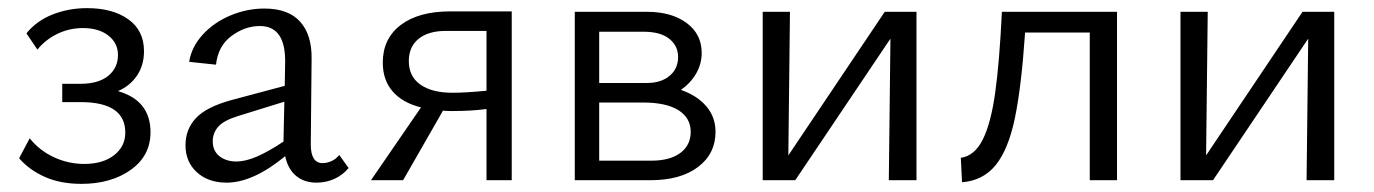

<svg xmlns="http://www.w3.org/2000/svg" viewBox="-20 -443 3377 472"><path d="M27 -54 53 -103Q77 -73 112.5 -56.5Q148 -40 187 -40Q233 -40 260.5 -61.5Q288 -83 288 -117Q288 -192 178 -192H133V-237H178Q222 -237 246 -256.5Q270 -276 270 -308Q270 -337 246.5 -355.5Q223 -374 184 -374Q150 -374 120.5 -359.5Q91 -345 72 -321L45 -361Q70 -392 109.5 -407.5Q149 -423 194 -423Q257 -423 295.5 -395.5Q334 -368 334 -317Q334 -283 317 -257.5Q300 -232 270 -219Q350 -196 350 -118Q350 -60 301.5 -25.5Q253 9 180 9Q129 9 90.5 -8Q52 -25 27 -54Z M681 -59Q602 6 537 6Q492 6 464 -19.5Q436 -45 436 -86Q436 -125 461.5 -152.5Q487 -180 549 -197L680 -232L681 -290Q682 -379 619 -379Q582 -379 549 -354.5Q516 -330 511 -284L445 -291Q451 -328 478.5 -358Q506 -388 546.5 -405Q587 -422 630 -422Q689 -422 718 -389.5Q747 -357 746 -298L744 -88Q744 -42 773 -42Q784 -42 795 -47Q806 -52 814 -62L837 -30Q823 -13 802.5 -3.5Q782 6 758 6Q728 6 708 -10.5Q688 -27 681 -59ZM561 -46Q584 -46 612.5 -58.5Q641 -71 677 -95V-101L679 -193L566 -158Q530 -147 516.5 -131.5Q503 -116 503 -96Q503 -72 519.5 -59Q536 -46 561 -46Z M1176 -175Q1139 -170 1091 -170Q1076 -170 1069 -171L971 0H892L1015 -179Q970 -190 945.5 -218Q921 -246 921 -289Q921 -348 965 -381.5Q1009 -415 1087 -415H1238V0H1176ZM1092 -215Q1126 -215 1176 -220V-367H1076Q1033 -367 1009 -347.5Q985 -328 985 -293Q985 -255 1013.5 -235Q1042 -215 1092 -215Z M1393 -414H1570Q1631 -414 1668 -386.5Q1705 -359 1705 -313Q1705 -286 1691.5 -262.5Q1678 -239 1654 -222Q1694 -208 1716.5 -181.5Q1739 -155 1739 -119Q1739 -65 1696 -32.5Q1653 0 1579 0H1393ZM1678 -119Q1678 -153 1648 -172Q1618 -191 1560 -191H1453V-48H1581Q1627 -48 1652.5 -67Q1678 -86 1678 -119ZM1570 -239Q1605 -239 1626 -256.5Q1647 -274 1647 -303Q1647 -330 1625.5 -347.5Q1604 -365 1562 -365H1453V-239Z M2169 -348 1935 0H1855V-414H1922L1918 -61L2155 -414H2233V0H2165Z M2443 -414H2726V0H2659V-363H2500Q2491 -230 2475 -153Q2459 -76 2428 -37.5Q2397 1 2345 5L2342 -55Q2376 -60 2396 -100Q2416 -140 2426.5 -215Q2437 -290 2443 -414Z M3196 -348 2962 0H2882V-414H2949L2945 -61L3182 -414H3260V0H3192Z"/></svg>

Font: LXGW Bright GB
Style: Regular
Weight: 400
Designer: Christian Thalmann (Catharsis Fonts)
Foundry: LXGW / Christian Thalmann (Catharsis Fonts) / Fontworks Inc.
Version: Version 5.510